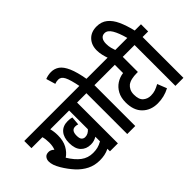

<svg xmlns="http://www.w3.org/2000/svg" viewBox="-124 -1328 1759 1759"><g transform="rotate(-45 756.0 -448.0)"><path d="M591 -529V0H488V-33Q458 -18 427.5 -12Q397 -6 365 -6Q298 -6 243.5 -33.5Q189 -61 144.5 -109.5Q100 -158 63 -220Q43 -254 34 -280.5Q25 -307 25 -331Q25 -356 39.5 -375Q54 -394 86 -394Q114 -394 138 -370Q145 -386 148.5 -406Q152 -426 152 -450Q152 -494 142 -529H0V-622H664V-529ZM420 -252Q441 -252 457.5 -261Q474 -270 488 -286V-529H244Q249 -511 252 -488.5Q255 -466 255 -441Q255 -370 228.5 -321.5Q202 -273 160 -245Q205 -172 254.5 -135Q304 -98 369 -98Q402 -98 429 -104.5Q456 -111 488 -129V-189Q471 -179 452 -173Q433 -167 409 -167Q350 -167 313.5 -205Q277 -243 277 -319Q277 -389 311.5 -429.5Q346 -470 410 -470Q442 -470 464 -463L457 -380Q442 -386 423 -386Q373 -386 373 -317Q373 -280 386.5 -266Q400 -252 420 -252Z M816 -529V0H712V-529H652V-622H888V-529ZM715 -615Q695 -718 674 -759Q653 -800 618 -800Q593 -800 571 -791L544 -881Q582 -896 620 -896Q664 -896 699 -871.5Q734 -847 761 -786Q788 -725 807 -615Z M1288 -529H1183V-333H1168Q1131 -333 1100.5 -326Q1070 -319 1049 -303Q1033 -290 1021.5 -267.5Q1010 -245 1010 -212Q1010 -148 1041 -121.5Q1072 -95 1114 -95Q1147 -95 1173 -104Q1199 -113 1230 -130L1266 -39Q1193 0 1109 0Q1020 0 963 -55.5Q906 -111 906 -215Q906 -277 930 -321Q954 -365 993.5 -390.5Q1033 -416 1080 -422V-529H876V-622H1288Z M1336 -529H1276V-622H1335Q1312 -707 1284 -754Q1256 -801 1218 -801Q1190 -801 1174.5 -780.5Q1159 -760 1159 -721Q1159 -689 1166 -663.5Q1173 -638 1181 -615H1082Q1071 -644 1063.5 -676Q1056 -708 1056 -740Q1056 -809 1097.5 -852.5Q1139 -896 1210 -896Q1271 -896 1313 -862.5Q1355 -829 1383 -767.5Q1411 -706 1431 -622H1512V-529H1440V0H1336Z"/></g></svg>

Font: Noto Sans ExtraCondensed SemiBold
Style: Italic
Weight: 600
Width: 2
Italic angle: -12°
Designer: Monotype Design Team
Foundry: Monotype Imaging Inc.
Version: Version 2.013; ttfautohint (v1.8.4.7-5d5b)